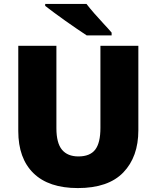

<svg xmlns="http://www.w3.org/2000/svg" viewBox="-20 -947 797 977"><path d="M684 -284Q684 -149 607.5 -69.5Q531 10 376 10Q228 10 150.5 -65.5Q73 -141 73 -280V-714H267V-295Q267 -219 295.5 -185Q324 -151 379 -151Q438 -151 464.5 -185.5Q491 -220 491 -296V-714H684ZM420 -927Q437 -905 460.5 -878Q484 -851 508 -825.5Q532 -800 548 -781V-767H421Q401 -780 372.5 -799.5Q344 -819 313.5 -840.5Q283 -862 255.5 -882.5Q228 -903 210 -917V-927Z"/></svg>

Font: Noto Sans Myanmar Black
Style: Regular
Weight: 900
Designer: Monotype Design Team
Foundry: Monotype Imaging Inc.
Version: Version 2.107; ttfautohint (v1.8.4.7-5d5b)